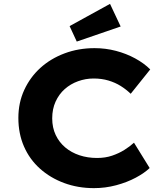

<svg xmlns="http://www.w3.org/2000/svg" viewBox="-20 -963 855 993"><path d="M466 10Q383 10 311.5 -16.5Q240 -43 186.5 -91Q133 -139 104 -205.5Q75 -272 75 -353Q75 -432 105.5 -498Q136 -564 189 -612Q242 -660 314 -687Q386 -714 469 -714Q526 -714 579.5 -700Q633 -686 679 -661Q725 -636 757 -604L656 -478Q632 -501 604 -518.5Q576 -536 541 -546.5Q506 -557 464 -557Q423 -557 384 -543Q345 -529 315 -502.5Q285 -476 267.5 -437.5Q250 -399 250 -351Q250 -303 268 -265Q286 -227 317.5 -200.5Q349 -174 391 -160Q433 -146 482 -146Q525 -146 560 -158Q595 -170 623 -187.5Q651 -205 673 -225L754 -94Q727 -68 682 -44Q637 -20 581 -5Q525 10 466 10ZM377 -748 340 -828 549 -943 604 -826Z"/></svg>

Font: Lexend Exa
Style: Bold
Weight: 700
Designer: Bonnie Shaver-Troup, Thomas Jockin
Foundry: Lexend
Version: Version 1.007